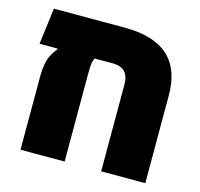

<svg xmlns="http://www.w3.org/2000/svg" viewBox="-92 -708 840 807"><g transform="rotate(15 328.0 -304.5)"><path d="M26 -451 46 -609H355Q607 -609 607 -382V0H415V-379Q415 -415 397 -433Q379 -451 346 -451H266Q261 -444 258.5 -430Q256 -416 256 -377V0H64V-316Q64 -352 70.5 -383Q77 -414 104 -447V-451Z"/></g></svg>

Font: Noto Sans Hebrew SemiCondensed Black
Style: Regular
Weight: 900
Width: 4
Designer: Ben Nathan
Foundry: Google LLC
Version: Version 3.001; ttfautohint (v1.8.4.7-5d5b)